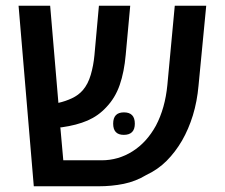

<svg xmlns="http://www.w3.org/2000/svg" viewBox="-20 -651 785 671"><path d="M98.1 0 44.9 -630.9H155.3L184.1 -291.5Q208.5 -296.9 231.4 -307.6Q254.4 -318.4 269.5 -335.9Q287.6 -356.9 297.1 -389.2Q306.6 -421.4 310.1 -458.5L325.7 -630.9H435.1L419.4 -460Q414.1 -399.4 398.4 -354.2Q382.8 -309.1 351.6 -276.4Q323.7 -246.1 285.9 -229.7Q248 -213.4 195.8 -206.1Q194.8 -206.1 193.6 -206.1Q192.4 -206.1 190.9 -206.1L201.2 -90.8H335Q393.6 -90.8 443.1 -122.1Q492.7 -153.3 524.9 -211.9Q557.1 -272.9 564.9 -354L590.8 -630.9H700.7L673.8 -351.6Q668.9 -296.4 654.1 -248Q639.2 -199.7 616.2 -159.7Q592.8 -119.6 562.5 -89.1Q532.2 -58.6 490.7 -39.1Q454.1 -17.1 412.4 -8.5Q370.6 0 324.2 0ZM412.6 -179.7Q375.5 -179.7 375.5 -218.8Q375.5 -258.3 413.1 -258.3Q451.2 -258.3 451.2 -218.8Q451.2 -179.7 412.6 -179.7Z"/></svg>

Font: Open Sans SemiBold
Style: Regular
Weight: 600
Designer: Monotype Design Team
Foundry: Monotype Imaging Inc.
Version: Version 3.003; ttfautohint (v1.8.4)